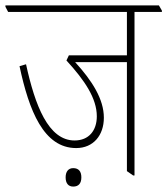

<svg xmlns="http://www.w3.org/2000/svg" viewBox="-40 -642 617 708"><path d="M241 -96C304 -96 343 -143 343 -208C343 -276 300 -344 237 -413H428V-11L451 5H456V-598H557V-603L546 -622H-20V-617L-10 -598H428V-438H214L205 -419C273 -345 317 -279 317 -213C317 -161 288 -124 235 -124C138 -124 89 -254 56 -405L32 -398C67 -234 121 -96 241 -96ZM230 46C250 46 260 34 260 12C260 -10 250 -22 230 -22C212 -22 202 -9 202 12C202 34 212 46 230 46Z"/></svg>

Font: Noto Serif Devanagari Condensed Thin
Style: Regular
Weight: 100
Width: 3
Designer: Universal Thirst, Indian Type Foundry and the Monotype Design Team
Foundry: Monotype Imaging Inc.
Version: Version 2.004